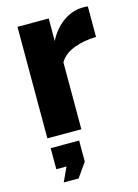

<svg xmlns="http://www.w3.org/2000/svg" viewBox="-114 -597 628 873"><g transform="rotate(-15 200.0 -160.0)"><path d="M75 213 106 146H58V47H192V146L145 213ZM388 -388Q330 -387 283 -369Q236 -351 215 -315V0H55V-525H202V-419Q229 -472 271.5 -502Q314 -532 362 -533Q373 -533 378 -533Q383 -533 388 -532Z"/></g></svg>

Font: Boldmen
Style: Bold
Weight: 700
Designer: Matt McInerney, Pablo Impallari, Rodrigo Fuenzalida
Foundry: LIVING CONCEPT
Version: Version 1.000